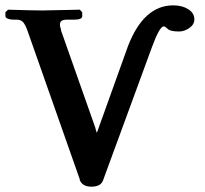

<svg xmlns="http://www.w3.org/2000/svg" viewBox="-26 -682 762 714"><path d="M450.2 -511.2Q508.8 -662.1 618.2 -662.1Q651.4 -662.1 674.1 -647.7Q696.8 -633.3 696.8 -609.9Q696.8 -590.8 678.2 -577.9Q659.7 -564.9 640.1 -564.9Q606 -564.9 597.2 -575.2Q586.9 -584 583 -584Q567.4 -584 539.1 -506.8L357.9 -13.2Q350.1 12.2 314 12.2Q279.3 12.2 270 -14.2H271L76.2 -567.9Q68.4 -589.8 60.1 -599.4Q51.8 -608.9 36.1 -608.9H23.9Q11.7 -608.9 2.9 -612.5Q-5.9 -616.2 -5.9 -622.1V-636.2L3.9 -646Q94.7 -643.1 132.8 -643.1L271 -646L279.8 -636.2V-622.1Q279.8 -608.9 250 -608.9H224.1Q209.5 -608.9 203.1 -604.5Q196.8 -600.1 196.8 -589.8Q196.8 -584 201.2 -570.8H200.2L324.2 -219.2Q326.7 -211.9 327.6 -209.2Q328.6 -206.5 328.9 -205.6Q329.1 -204.6 329.1 -204.1Q329.1 -203.6 330.3 -199.5Q331.5 -195.3 334 -188Q336.4 -193.4 340.1 -204.1Q343.8 -214.8 344.2 -215.8Z"/></svg>

Font: Linux Libertine G
Style: Bold
Weight: 700
Designer: Philipp H. Poll
Foundry: Philipp H. Poll
Version: Version 5.0.3